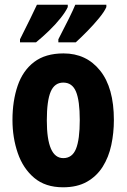

<svg xmlns="http://www.w3.org/2000/svg" viewBox="-20 -786 538 816"><path d="M464 -276Q464 -221 453 -169.5Q442 -118 416.5 -77.5Q391 -37 349.5 -13.5Q308 10 248 10Q173 10 125.5 -30Q78 -70 55.5 -135.5Q33 -201 33 -276Q33 -357 55 -421.5Q77 -486 125 -522.5Q173 -559 250 -559Q347 -559 405.5 -486Q464 -413 464 -276ZM179 -274Q179 -114 249 -114Q287 -114 303 -153.5Q319 -193 319 -276Q319 -358 303 -396.5Q287 -435 249 -435Q212 -435 195.5 -396.5Q179 -358 179 -274ZM432 -756Q424 -737 401 -709Q378 -681 351 -653.5Q324 -626 302 -606H228V-619Q254 -669 273 -707.5Q292 -746 300 -766H432ZM268 -756Q259 -736 237.5 -709Q216 -682 188 -655Q160 -628 133 -606H65V-619Q91 -670 109.5 -708.5Q128 -747 137 -766H268Z"/></svg>

Font: Noto Sans Gujarati ExtraCondensed ExtraBold
Style: Regular
Weight: 800
Width: 2
Designer: Jelle Bosma - Monotype Design Team, Universal Thirst
Foundry: Monotype Imaging Inc.
Version: Version 2.106; ttfautohint (v1.8.4.7-5d5b)